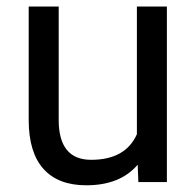

<svg xmlns="http://www.w3.org/2000/svg" viewBox="-20 -548 591 578"><path d="M394.5 -52.2Q341.8 9.8 239.7 9.8Q155.3 9.8 111.1 -39.3Q66.9 -88.4 66.4 -184.6V-528.3H156.7V-187Q156.7 -66.9 254.4 -66.9Q357.9 -66.9 392.1 -144V-528.3H482.4V0H396.5Z"/></svg>

Font: RobotoSquareBracket
Style: Square-Bracket
Weight: 400
Version: Version 2.137; 2017